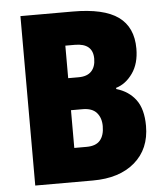

<svg xmlns="http://www.w3.org/2000/svg" viewBox="-52 -760 696 806"><g transform="rotate(-5 296.5 -357.0)"><path d="M284 -714Q415 -714 476 -670Q537 -626 537 -536Q537 -473 508 -432Q479 -391 438 -379V-374Q490 -359 519.5 -319.5Q549 -280 549 -209Q549 -112 484 -56Q419 0 307 0H64V-714ZM285 -437Q321 -437 339 -456Q357 -475 357 -509Q357 -574 281 -574H241V-437ZM241 -302V-143H293Q332 -143 350 -164Q368 -185 368 -224Q368 -259 349 -280.5Q330 -302 290 -302Z"/></g></svg>

Font: Noto Sans Myanmar UI Condensed Black
Style: Regular
Weight: 900
Width: 3
Designer: Monotype Design Team
Foundry: Monotype Imaging Inc.
Version: Version 2.103; ttfautohint (v1.8.4.7-5d5b)